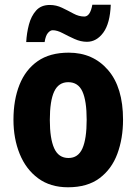

<svg xmlns="http://www.w3.org/2000/svg" viewBox="-20 -783 579 813"><path d="M501 -276Q501 -197 477 -132Q453 -67 401.5 -28.5Q350 10 268 10Q193 10 141.5 -28Q90 -66 63.5 -131Q37 -196 37 -276Q37 -360 62.5 -424Q88 -488 139.5 -524Q191 -560 271 -560Q374 -560 437.5 -486.5Q501 -413 501 -276ZM191 -275Q191 -196 209.5 -155Q228 -114 270 -114Q311 -114 329 -154.5Q347 -195 347 -276Q347 -356 329 -395.5Q311 -435 269 -435Q228 -435 209.5 -395.5Q191 -356 191 -275ZM91 -605Q93 -643 102.5 -679Q112 -715 133 -738.5Q154 -762 191 -762Q218 -762 243 -750Q268 -738 291 -725.5Q314 -713 337 -713Q362 -713 371 -763H449Q446 -684 417.5 -645Q389 -606 348 -606Q322 -606 295.5 -618Q269 -630 245.5 -642.5Q222 -655 203 -655Q193 -655 183 -643.5Q173 -632 169 -605Z"/></svg>

Font: Noto Sans Condensed ExtraBold
Style: Regular
Weight: 800
Width: 3
Designer: Monotype Design Team
Foundry: Monotype Imaging Inc.
Version: Version 2.013; ttfautohint (v1.8.4.7-5d5b)